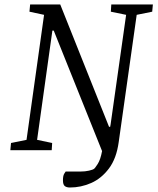

<svg xmlns="http://www.w3.org/2000/svg" viewBox="-20 -668 701 854"><path d="M291 166Q276 166 268 159.5Q260 153 260 134Q260 114 265.5 105Q271 96 272 95H338Q359 95 376 91Q393 87 398 83Q402 81 414.5 61.5Q427 42 434 4L223 -522L219 -532H213L145 -46L212 -32L210 0H26L29 -32L98 -46L176 -602L111 -616L114 -648H248L461 -114L465 -104H470L472 -115L541 -602L473 -616L475 -648H660L657 -616L588 -602L508 -36Q498 37 464.5 81.5Q431 126 385.5 146Q340 166 291 166Z"/></svg>

Font: Faustina Light Light
Style: Italic
Weight: 300
Italic angle: -8°
Version: Version 1.200